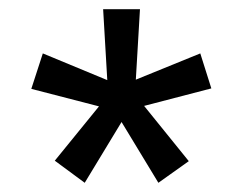

<svg xmlns="http://www.w3.org/2000/svg" viewBox="-20 -742 528 417"><path d="M73 -626 213 -568 204 -722H284L275 -569L415 -626L439 -550L293 -512L390 -392L324 -345L244 -477L164 -345L99 -393L195 -511L48 -549Z"/></svg>

Font: Mozilla Text BETA Medium
Style: Regular
Weight: 500
Designer: Studio DRAMA
Foundry: Studio DRAMA
Version: Version 0.100